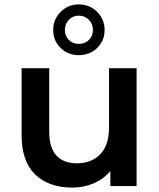

<svg xmlns="http://www.w3.org/2000/svg" viewBox="-20 -843 721 870"><path d="M599 -534V0H480V-68Q450 -32 405 -12.5Q360 7 308 7Q201 7 139.5 -52.5Q78 -112 78 -229V-534H203V-246Q203 -174 235.5 -138.5Q268 -103 328 -103Q395 -103 434.5 -144.5Q474 -186 474 -264V-534ZM221 -707Q221 -755 254.5 -789Q288 -823 337 -823Q387 -823 420.5 -789Q454 -755 454 -707Q454 -659 420.5 -626Q387 -593 337 -593Q288 -593 254.5 -626Q221 -659 221 -707ZM401 -707Q401 -735 382.5 -753.5Q364 -772 337 -772Q310 -772 292 -753.5Q274 -735 274 -707Q274 -680 292 -662Q310 -644 337 -644Q365 -644 383 -662Q401 -680 401 -707Z"/></svg>

Font: mBank SemiBold
Style: Regular
Weight: 600
Designer: Julieta Ulanovsky
Foundry: Julieta Ulanovsky
Version: Version 7.200